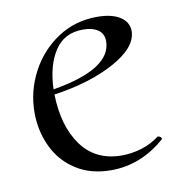

<svg xmlns="http://www.w3.org/2000/svg" viewBox="-56 -451 477 514"><g transform="rotate(-10 182.5 -193.5)"><path d="M346 -55Q349 -55 352.5 -52Q356 -49 354 -46Q288 12 207 12Q151 12 111 -14Q71 -40 51 -83Q31 -126 31 -175Q31 -233 58 -284.5Q85 -336 132.5 -367.5Q180 -399 240 -399Q280 -399 302.5 -384.5Q325 -370 325 -345Q324 -301 257 -264.5Q190 -228 92 -214Q94 -127 132.5 -74.5Q171 -22 242 -22Q268 -22 295 -30Q322 -38 344 -55ZM92 -228Q253 -255 253 -331Q253 -351 238 -361.5Q223 -372 197 -372Q146 -372 120 -332Q94 -292 92 -228Z"/></g></svg>

Font: Cormorant Upright
Style: Regular
Weight: 400
Designer: Christian Thalmann (Catharsis Fonts)
Foundry: Catharsis Fonts
Version: Version 3.302